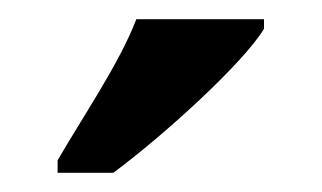

<svg xmlns="http://www.w3.org/2000/svg" viewBox="-20 -786 335 200"><path d="M40 -619V-606H98C152 -646 234 -721 255 -756V-766H122C105 -721 66 -664 40 -619Z"/></svg>

Font: Noto Serif Bengali ExtraCondensed
Style: Bold
Weight: 700
Width: 2
Designer: Juan Bruce, Universal Thirst, Indian Type Foundry and the Monotype Design Team.
Foundry: Monotype Imaging Inc.
Version: Version 2.003